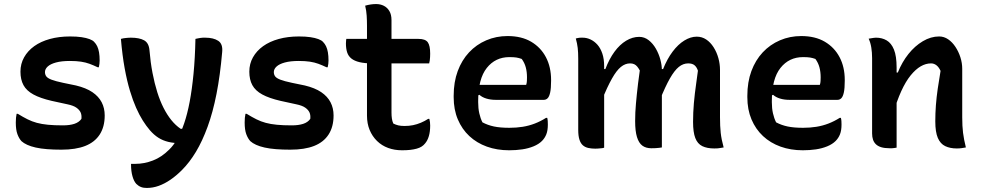

<svg xmlns="http://www.w3.org/2000/svg" viewBox="-20 -728 4850 948"><path d="M291 -109Q324 -109 347 -116.5Q370 -124 382 -141Q384 -160 378 -173Q372 -186 357 -196.5Q342 -207 313 -213L235 -230Q179 -243 145 -261.5Q111 -280 96 -307.5Q81 -335 81 -374Q81 -413 99 -445Q117 -477 149 -500Q181 -523 226 -535.5Q271 -548 326 -548Q359 -548 382.5 -544.5Q406 -541 422 -535Q438 -529 445 -521Q454 -512 460 -499.5Q466 -487 469 -469.5Q472 -452 472 -429Q472 -421 471 -413Q470 -405 468 -396H462Q441 -406 422 -413Q403 -420 380 -423.5Q357 -427 325 -427Q284 -427 256.5 -419.5Q229 -412 215.5 -399.5Q202 -387 202 -372Q202 -360 208.5 -351Q215 -342 234.5 -334.5Q254 -327 292 -319L355 -306Q405 -294 436 -273Q467 -252 482 -223Q497 -194 497 -158Q497 -102 472.5 -64Q448 -26 401 -7.5Q354 11 283 11Q245 11 213 8.5Q181 6 156.5 0.5Q132 -5 114.5 -13Q97 -21 86 -31Q74 -44 66 -65.5Q58 -87 58 -123Q58 -136 59 -146.5Q60 -157 62 -166H68Q94 -150 116 -139Q138 -128 162 -121.5Q186 -115 217 -112Q248 -109 291 -109Z M993 -542Q1034 -542 1057.5 -526.5Q1081 -511 1077 -471Q1067 -356 1049 -264.5Q1031 -173 1005 -102Q979 -31 947.5 21.5Q916 74 878 112Q850 140 821.5 159.5Q793 179 764 189.5Q735 200 705 200Q697 200 690 199Q683 198 676.5 195.5Q670 193 664 189Q658 185 653 180Q641 167 634 142Q627 117 627 85V81H633Q637 81 641 81Q645 81 649 81Q692 81 735 64.5Q778 48 815 11Q836 -9 855 -41.5Q874 -74 889.5 -119.5Q905 -165 916.5 -225.5Q928 -286 935.5 -363.5Q943 -441 945 -536Q953 -538 959.5 -539Q966 -540 971.5 -541Q977 -542 982.5 -542Q988 -542 993 -542ZM626 -542Q668 -542 691.5 -529Q715 -516 718 -480Q723 -420 733 -368Q743 -316 756.5 -273Q770 -230 787.5 -195.5Q805 -161 826 -135Q847 -109 872 -92H906L879 -21H872Q838 -21 811 -27.5Q784 -34 762 -48Q740 -62 720 -85Q702 -106 685 -133Q668 -160 652 -196Q636 -232 621.5 -280Q607 -328 595.5 -391Q584 -454 577 -536Q584 -538 590 -539Q596 -540 602 -540.5Q608 -541 613.5 -541.5Q619 -542 626 -542Z M1421 -109Q1454 -109 1477 -116.5Q1500 -124 1512 -141Q1514 -160 1508 -173Q1502 -186 1487 -196.5Q1472 -207 1443 -213L1365 -230Q1309 -243 1275 -261.5Q1241 -280 1226 -307.5Q1211 -335 1211 -374Q1211 -413 1229 -445Q1247 -477 1279 -500Q1311 -523 1356 -535.5Q1401 -548 1456 -548Q1489 -548 1512.5 -544.5Q1536 -541 1552 -535Q1568 -529 1575 -521Q1584 -512 1590 -499.5Q1596 -487 1599 -469.5Q1602 -452 1602 -429Q1602 -421 1601 -413Q1600 -405 1598 -396H1592Q1571 -406 1552 -413Q1533 -420 1510 -423.5Q1487 -427 1455 -427Q1414 -427 1386.5 -419.5Q1359 -412 1345.5 -399.5Q1332 -387 1332 -372Q1332 -360 1338.5 -351Q1345 -342 1364.5 -334.5Q1384 -327 1422 -319L1485 -306Q1535 -294 1566 -273Q1597 -252 1612 -223Q1627 -194 1627 -158Q1627 -102 1602.5 -64Q1578 -26 1531 -7.5Q1484 11 1413 11Q1375 11 1343 8.5Q1311 6 1286.5 0.5Q1262 -5 1244.5 -13Q1227 -21 1216 -31Q1204 -44 1196 -65.5Q1188 -87 1188 -123Q1188 -136 1189 -146.5Q1190 -157 1192 -166H1198Q1224 -150 1246 -139Q1268 -128 1292 -121.5Q1316 -115 1347 -112Q1378 -109 1421 -109Z M1690 -536H2046Q2080 -536 2092 -519.5Q2104 -503 2104 -463Q2104 -455 2103.5 -446Q2103 -437 2102 -429.5Q2101 -422 2099 -415H1820Q1781 -415 1755.5 -421Q1730 -427 1715 -439Q1700 -451 1694 -469.5Q1688 -488 1688 -514Q1688 -518 1688.5 -522Q1689 -526 1689 -529.5Q1689 -533 1690 -536ZM2100 -141Q2102 -133 2103 -125Q2104 -117 2104 -108Q2104 -78 2097.5 -56Q2091 -34 2079 -20Q2072 -11 2062 -4.5Q2052 2 2037.5 6Q2023 10 2005.5 12Q1988 14 1965 14Q1928 14 1896.5 2.5Q1865 -9 1841.5 -32Q1818 -55 1805 -86.5Q1792 -118 1792 -157Q1792 -213 1792 -268.5Q1792 -324 1792 -379.5Q1792 -435 1792 -490.5Q1792 -546 1792 -601Q1792 -626 1790.5 -650.5Q1789 -675 1783 -700Q1797 -704 1810.5 -706Q1824 -708 1837 -708Q1858 -708 1875 -699.5Q1892 -691 1902.5 -673.5Q1913 -656 1913 -629Q1913 -572 1913 -515Q1913 -458 1913 -400.5Q1913 -343 1913 -286Q1913 -229 1913 -172Q1913 -156 1915 -142.5Q1917 -129 1922 -118Q1934 -112 1946.5 -109Q1959 -106 1978 -106Q2000 -106 2019.5 -110Q2039 -114 2058 -122Q2077 -130 2094 -141Z M2486 -550Q2555 -550 2602.5 -522Q2650 -494 2675.5 -445.5Q2701 -397 2701 -333V-329Q2701 -292 2696.5 -271.5Q2692 -251 2684 -243Q2676 -235 2665 -235H2428Q2402 -235 2381 -241.5Q2360 -248 2347 -260L2327 -250L2330 -309H2578Q2581 -318 2581.5 -328Q2582 -338 2582 -346Q2582 -373 2576 -395.5Q2570 -418 2556 -437Q2542 -442 2529.5 -444Q2517 -446 2495 -446Q2426 -446 2383.5 -392.5Q2341 -339 2341 -230V-223Q2341 -193 2346.5 -168.5Q2352 -144 2362 -124Q2388 -110 2419 -103.5Q2450 -97 2495 -97Q2530 -97 2561 -102Q2592 -107 2620.5 -118Q2649 -129 2676 -146H2682Q2684 -138 2684.5 -130Q2685 -122 2685 -113Q2685 -84 2677.5 -65Q2670 -46 2656 -32Q2640 -16 2614.5 -5.5Q2589 5 2558.5 9.5Q2528 14 2494 14Q2434 14 2384 -4Q2334 -22 2297.5 -56Q2261 -90 2240.5 -138.5Q2220 -187 2220 -248V-255Q2220 -323 2240 -377Q2260 -431 2296 -469.5Q2332 -508 2381 -529Q2430 -550 2486 -550Z M3553 0Q3545 1 3538 2.5Q3531 4 3523.5 4.5Q3516 5 3507 5Q3471 5 3447.5 -6.5Q3424 -18 3413 -46.5Q3402 -75 3402 -126Q3402 -150 3403 -172.5Q3404 -195 3406 -218.5Q3408 -242 3411 -267Q3414 -292 3418 -320Q3422 -348 3426 -379Q3420 -397 3409 -406Q3398 -415 3378 -415Q3353 -415 3331.5 -397.5Q3310 -380 3287.5 -340.5Q3265 -301 3238 -234V-387H3254Q3274 -437 3301 -473Q3328 -509 3359 -528Q3390 -547 3420 -547Q3446 -547 3467 -533Q3488 -519 3503.5 -494.5Q3519 -470 3527 -441Q3535 -412 3535 -383Q3535 -357 3535 -328.5Q3535 -300 3535 -270Q3535 -240 3535 -209.5Q3535 -179 3535 -149Q3535 -105 3538.5 -72.5Q3542 -40 3553 0ZM3248 0Q3242 1 3234 2Q3226 3 3216.5 3.5Q3207 4 3196 4Q3169 4 3151.5 -9Q3134 -22 3125 -51.5Q3116 -81 3116 -130Q3116 -153 3117 -173.5Q3118 -194 3120 -216.5Q3122 -239 3124.5 -263.5Q3127 -288 3130.5 -316.5Q3134 -345 3139 -380Q3133 -391 3126.5 -399Q3120 -407 3111.5 -411Q3103 -415 3091 -415Q3067 -415 3045.5 -397.5Q3024 -380 3001.5 -340Q2979 -300 2950 -231V-387H2969Q2988 -437 3014 -472.5Q3040 -508 3071.5 -527Q3103 -546 3136 -546Q3162 -546 3183 -529.5Q3204 -513 3218.5 -487.5Q3233 -462 3240.5 -434Q3248 -406 3248 -382Q3248 -337 3248 -290.5Q3248 -244 3248 -196Q3248 -148 3248 -99Q3248 -50 3248 0ZM2963 1Q2959 3 2953.5 3.5Q2948 4 2943.5 4.5Q2939 5 2932.5 5.5Q2926 6 2919 6Q2900 6 2884.5 2.5Q2869 -1 2858 -10.5Q2847 -20 2841 -38.5Q2835 -57 2835 -87Q2835 -146 2835 -204.5Q2835 -263 2835 -321.5Q2835 -380 2835 -438Q2835 -469 2832.5 -491Q2830 -513 2823 -538Q2827 -539 2831.5 -540Q2836 -541 2840 -541.5Q2844 -542 2848.5 -542Q2853 -542 2857 -542Q2877 -542 2896 -533Q2915 -524 2930 -507Q2945 -490 2954 -463.5Q2963 -437 2963 -401Q2963 -335 2963 -267.5Q2963 -200 2963 -133Q2963 -66 2963 1Z M3936 -550Q4005 -550 4052.5 -522Q4100 -494 4125.5 -445.5Q4151 -397 4151 -333V-329Q4151 -292 4146.5 -271.5Q4142 -251 4134 -243Q4126 -235 4115 -235H3878Q3852 -235 3831 -241.5Q3810 -248 3797 -260L3777 -250L3780 -309H4028Q4031 -318 4031.5 -328Q4032 -338 4032 -346Q4032 -373 4026 -395.5Q4020 -418 4006 -437Q3992 -442 3979.5 -444Q3967 -446 3945 -446Q3876 -446 3833.5 -392.5Q3791 -339 3791 -230V-223Q3791 -193 3796.5 -168.5Q3802 -144 3812 -124Q3838 -110 3869 -103.5Q3900 -97 3945 -97Q3980 -97 4011 -102Q4042 -107 4070.5 -118Q4099 -129 4126 -146H4132Q4134 -138 4134.5 -130Q4135 -122 4135 -113Q4135 -84 4127.5 -65Q4120 -46 4106 -32Q4090 -16 4064.5 -5.5Q4039 5 4008.5 9.5Q3978 14 3944 14Q3884 14 3834 -4Q3784 -22 3747.5 -56Q3711 -90 3690.5 -138.5Q3670 -187 3670 -248V-255Q3670 -323 3690 -377Q3710 -431 3746 -469.5Q3782 -508 3831 -529Q3880 -550 3936 -550Z M4749 0Q4738 2 4727.5 3.5Q4717 5 4704 5Q4671 5 4647 -6.5Q4623 -18 4610.5 -47Q4598 -76 4598 -129Q4598 -169 4601 -208.5Q4604 -248 4610 -289.5Q4616 -331 4624 -378Q4616 -396 4604 -405.5Q4592 -415 4577 -415Q4551 -415 4526 -400.5Q4501 -386 4476.5 -356Q4452 -326 4430 -278Q4408 -230 4389 -163L4388 -370H4413Q4434 -422 4465.5 -461.5Q4497 -501 4536.5 -524.5Q4576 -548 4617 -548Q4641 -548 4661.5 -534Q4682 -520 4697.5 -496.5Q4713 -473 4722 -445Q4731 -417 4731 -388Q4731 -348 4731 -308.5Q4731 -269 4731 -229Q4731 -189 4731 -149Q4731 -105 4735 -72.5Q4739 -40 4749 0ZM4407 1Q4400 2 4394.5 3Q4389 4 4384 4Q4379 4 4373 4Q4348 4 4331.5 -1Q4315 -6 4305 -15.5Q4295 -25 4290.5 -38.5Q4286 -52 4286 -69Q4286 -119 4286 -167Q4286 -215 4286 -260.5Q4286 -306 4286 -351Q4286 -396 4286 -441Q4286 -469 4282 -493.5Q4278 -518 4269 -537Q4275 -538 4281 -539Q4287 -540 4293.5 -541Q4300 -542 4305 -542Q4335 -542 4358 -528.5Q4381 -515 4394 -483Q4407 -451 4407 -395Q4407 -328 4407 -259Q4407 -190 4407 -124Q4407 -58 4407 1Z"/></svg>

Font: Recursive Casual SemiBold
Style: Regular
Weight: 600
Version: Version 1.047